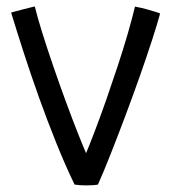

<svg xmlns="http://www.w3.org/2000/svg" viewBox="-20 -566 544 596"><path d="M399 -545.5Q418 -542 434.5 -537.5Q451 -533 462.8 -529.2Q474.5 -525.5 477 -524Q468.5 -492.5 452 -441.5Q435.5 -390.5 414 -329.5Q392.5 -268.5 369 -206Q345.5 -143.5 323.5 -87.8Q301.5 -32 284 7Q271 9.5 247 9.5Q237 9.5 227.8 8.8Q218.5 8 211.5 7Q182.5 -53 154.8 -122Q127 -191 101.5 -262.2Q76 -333.5 54 -401.5Q32 -469.5 14.5 -527Q21 -529 30.8 -531.5Q40.5 -534 50.8 -536.8Q61 -539.5 70.8 -541.8Q80.5 -544 88 -546Q96 -513 111.2 -464.2Q126.5 -415.5 145.5 -360.2Q164.5 -305 184.2 -251.2Q204 -197.5 221.5 -153.2Q239 -109 250.5 -82.5L243.5 -81.5Q257 -113.5 274.2 -158.8Q291.5 -204 309.8 -256.2Q328 -308.5 345.5 -361.5Q363 -414.5 376.8 -462.2Q390.5 -510 399 -545.5Z"/></svg>

Font: Grandstander Thin Light
Style: Regular
Weight: 300
Version: Version 1.200